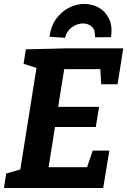

<svg xmlns="http://www.w3.org/2000/svg" viewBox="-21 -948 641 968"><path d="M446.5 -188.7H530.1L499.2 0H-1.2L10.4 -73L98.3 -98.6L79.1 -79L165.7 -622.6L180.6 -600.2L98 -626.3L109.5 -699.3L317.3 -704.3H600.3L571.8 -523.3H489.2L484 -619.3L506 -599.3H280.3L306.1 -621.4L268.7 -386L252.8 -409.3H478.5L461.9 -307.8H234.8L260.5 -334.5L219.5 -76.7L204.6 -104.9H441.6L410.1 -82.3ZM403.8 -928.2Q444.5 -928.2 478.1 -909Q511.6 -889.8 529.3 -852.4Q546.9 -815.1 538.8 -760.6L458.1 -759.9Q460.1 -797.5 441.7 -813.7Q423.2 -829.8 398 -829.8Q368.1 -829.8 341.7 -810.6Q315.2 -791.5 306.9 -757.5L228.5 -762.6Q236.2 -818.8 263.8 -855.3Q291.3 -891.8 328.8 -910Q366.2 -928.2 403.8 -928.2Z"/></svg>

Font: Bitter Thin
Style: Italic
Weight: 100
Italic angle: -9°
Designer: Sol Matas, and Bitter project Authors
Foundry: Sol Matas
Version: Version 2.002